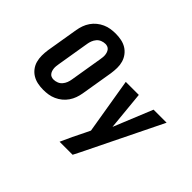

<svg xmlns="http://www.w3.org/2000/svg" viewBox="-191 -1055 1583 1583"><g transform="rotate(45 600.0 -264.0)"><path d="M257 8Q223 8 191 1.5Q159 -5 132 -21Q105 -37 85.5 -62.5Q66 -88 57.5 -119Q49 -150 49 -183.5Q49 -217 54 -251L101 -534Q106 -563 116 -591Q126 -619 143.5 -644.5Q161 -670 185 -689.5Q209 -709 237 -721.5Q265 -734 294 -738.5Q323 -743 352 -743Q386 -743 418.5 -736.5Q451 -730 477.5 -714Q504 -698 523.5 -672.5Q543 -647 552 -616Q561 -585 560.5 -551.5Q560 -518 555 -484L508 -201Q503 -172 493 -144Q483 -116 465.5 -90.5Q448 -65 424 -45.5Q400 -26 372 -13.5Q344 -1 315 3.5Q286 8 257 8ZM257 -112Q277 -112 297.5 -120Q318 -128 332 -144.5Q346 -161 353.5 -180.5Q361 -200 364 -220L411 -504Q413 -517 414.5 -530.5Q416 -544 414.5 -557Q413 -570 409 -582Q405 -594 397 -604Q389 -614 377 -618.5Q365 -623 352 -623Q332 -623 311.5 -615Q291 -607 277 -590.5Q263 -574 255.5 -554.5Q248 -535 245 -515L198 -231Q196 -218 194.5 -204.5Q193 -191 194.5 -178Q196 -165 200 -153Q204 -141 212 -131Q220 -121 232 -116.5Q244 -112 257 -112ZM807 215H655Q678 164 701.5 113.5Q725 63 751 13L773 -33L692 -520H844L877 -180L1016 -520H1168L837 156Z"/></g></svg>

Font: Iosevka Aile Heavy Oblique
Style: Regular
Weight: 900
Italic angle: -9°
Designer: Belleve Invis
Foundry: Belleve Invis
Version: Version 31.1.0; ttfautohint (v1.8.4)